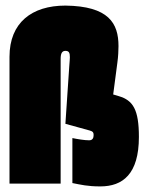

<svg xmlns="http://www.w3.org/2000/svg" viewBox="-20 -657 520 687"><path d="M214 -637C94 -637 14 -576 14 -454V0H197V-446C197 -466 202 -475 214 -475C227 -475 230 -468 230 -452C230 -446 229 -437 228 -422L214 -214L301 -190C312 -187 315 -183 315 -174C315 -163 311 -155 299 -155C283 -155 258 -159 239 -163V-2C270 4 293 10 339 10C419 10 477 -34 477 -167C477 -265 456 -298 405 -313L385 -319L400 -433C403 -454 404 -478 404 -492C404 -574 369 -635 214 -637Z"/></svg>

Font: Blinker Headline
Style: Regular
Weight: 900
Width: 4
Designer: Juergen Huber
Foundry: supertype
Version: Version 1.015;PS 1.15;hotconv 1.0.88;makeotf.lib2.5.647800